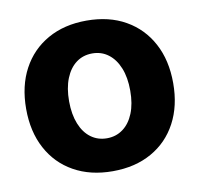

<svg xmlns="http://www.w3.org/2000/svg" viewBox="-65 -591 692 667"><g transform="rotate(-10 281.0 -257.5)"><path d="M281.2 7.8Q202.6 7.8 144.2 -25Q85.8 -57.7 53.9 -117.4Q21.9 -177.1 21.9 -257.4Q21.9 -338.2 53.9 -397.8Q85.8 -457.4 144.2 -490.4Q202.6 -523.4 281.2 -523.4Q360.4 -523.4 418.5 -490.4Q476.7 -457.4 508.6 -397.8Q540.6 -338.2 540.6 -257.4Q540.6 -177.1 508.7 -117.4Q476.9 -57.7 418.6 -25Q360.4 7.8 281.2 7.8ZM281.2 -108.4Q313.2 -108.4 337.5 -126.3Q361.9 -144.1 375.5 -177.6Q389.1 -211.1 389.1 -257.4Q389.1 -304.1 375.5 -337.6Q361.9 -371.2 337.6 -389.4Q313.4 -407.6 281.2 -407.6Q248.8 -407.6 224.6 -389.6Q200.4 -371.5 186.9 -337.9Q173.4 -304.4 173.4 -257.4Q173.6 -211.1 187.1 -177.6Q200.6 -144.1 224.8 -126.3Q249 -108.4 281.2 -108.4Z"/></g></svg>

Font: Inter Display V
Style: Regular
Weight: 400
Designer: Rasmus Andersson
Foundry: rsms
Version: Version 3.015;git-src